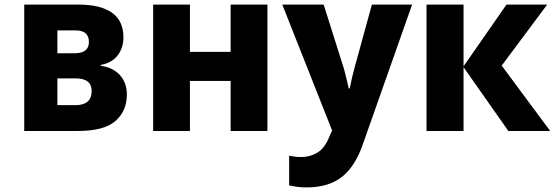

<svg xmlns="http://www.w3.org/2000/svg" viewBox="-20 -573 2440 840"><path d="M86 0H321Q436 0 485.5 -44Q535 -88 535 -159Q535 -211 504.5 -244.5Q474 -278 421 -285V-289Q470 -298 495 -331Q520 -364 520 -410Q520 -553 321 -553H86ZM231 -340V-440H311Q369 -440 369 -389Q369 -340 306 -340ZM231 -113V-230H311Q381 -230 381 -175Q381 -113 310 -113Z M650 0V-553H811V-346H989V-553H1150V0H989V-219H811V0Z M1321 247Q1418 247 1477 200Q1536 153 1570 51L1783 -553H1607L1534 -287Q1519 -234 1510 -186H1506Q1498 -217 1493 -239.5Q1488 -262 1481 -284L1396 -553H1215L1433 -2L1424 17Q1404 72 1371 93Q1338 114 1296 114Q1272 114 1245 108V238Q1284 247 1321 247Z M1846 0V-553H2008V-283L2196 -553H2374L2175 -286L2387 0H2204L2008 -279V0Z"/></svg>

Font: Noto Sans Mono Extra
Style: Regular
Weight: 800
Designer: Monotype Design Team
Foundry: Monotype Imaging Inc.
Version: Version 1.900